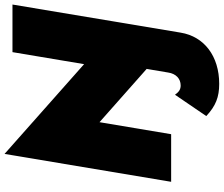

<svg xmlns="http://www.w3.org/2000/svg" viewBox="-90 -685 987 847"><g transform="rotate(-90 403.5 -261.5)"><path d="M457 212C579 212 666 146 683 42L807 -700H597L544 -384L148 -735L25 0H235L288 -316L523 -108L507 -13C502 21 480 42 450 42C433 42 422 35 409 17L315 155C360 197 399 212 457 212Z"/></g></svg>

Font: Jost* Black
Style: Italic
Weight: 900
Italic angle: -10°
Version: Version 3.7